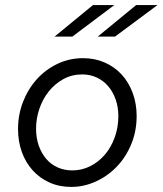

<svg xmlns="http://www.w3.org/2000/svg" viewBox="-20 -726 640 756"><path d="M51 0ZM51 -218Q51 -274 70.5 -324.5Q90 -375 124.5 -413.5Q159 -452 206 -474.5Q253 -497 307 -497Q353 -497 392 -480Q431 -463 459 -432.5Q487 -402 502.5 -360Q518 -318 518 -269Q518 -209 496.5 -157.5Q475 -106 439 -69Q403 -32 356.5 -11Q310 10 261 10Q213 10 174.5 -7.5Q136 -25 108.5 -55.5Q81 -86 66 -127.5Q51 -169 51 -218ZM265 -55Q302 -55 335 -71.5Q368 -88 392.5 -116.5Q417 -145 431.5 -184.5Q446 -224 446 -269Q446 -304 435.5 -334Q425 -364 406.5 -386Q388 -408 361.5 -420.5Q335 -433 304 -433Q263 -433 229.5 -414.5Q196 -396 172 -366Q148 -336 135 -297.5Q122 -259 122 -219Q122 -183 132.5 -153Q143 -123 161.5 -101Q180 -79 206.5 -67Q233 -55 265 -55ZM346 -706H430L265 -582H195ZM516 -706H600L433 -582H365Z"/></svg>

Font: Rosa Sans Light
Style: Italic
Weight: 300
Italic angle: -12°
Designer: Pentagram / MCKL
Foundry: Pentagram / MCKL
Version: Version 1.005;September 16, 2019;FontCreator 11.5.0.2425 64-